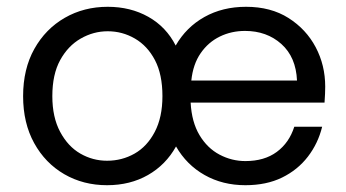

<svg xmlns="http://www.w3.org/2000/svg" viewBox="-20 -533 1019 565"><path d="M295 12Q225 12 169 -20.5Q113 -53 80.5 -112Q48 -171 48 -250Q48 -330 81 -389Q114 -448 170.5 -480.5Q227 -513 297 -513Q364 -513 416.5 -483.5Q469 -454 497 -399Q528 -453 581.5 -483Q635 -513 704 -513Q777 -513 829 -480Q881 -447 909 -394Q937 -341 937 -278Q937 -268 936.5 -256.5Q936 -245 935 -231H541Q544 -174 567 -135.5Q590 -97 626 -78Q662 -59 702 -59Q758 -59 794.5 -86Q831 -113 846 -160H928Q916 -111 886 -72Q856 -33 810 -10.5Q764 12 702 12Q635 12 582 -18Q529 -48 498 -102Q468 -48 415.5 -18Q363 12 295 12ZM295 -60Q339 -60 376 -81Q413 -102 435.5 -145Q458 -188 458 -250Q458 -314 436 -356Q414 -398 377 -419.5Q340 -441 297 -441Q255 -441 217.5 -419.5Q180 -398 157 -356Q134 -314 134 -250Q134 -188 157 -145Q180 -102 216.5 -81Q253 -60 295 -60ZM543 -296H854Q851 -365 808 -403.5Q765 -442 701 -442Q661 -442 627 -425.5Q593 -409 570.5 -376.5Q548 -344 543 -296Z"/></svg>

Font: DVN - DM Sans
Style: Regular
Weight: 400
Designer: Colophon Foundry, Jonny Pinhorn
Foundry: Colophon Foundry
Version: Version 4.004;gftools[0.9.30]